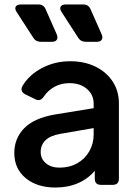

<svg xmlns="http://www.w3.org/2000/svg" viewBox="-20 -827 618 859"><path d="M228 12Q146 12 95 -30Q44 -72 44 -143Q44 -208 88.5 -253.5Q133 -299 227 -315L399 -343V-364Q399 -403 369 -429Q339 -455 291 -455Q253 -455 223.5 -438.5Q194 -422 176 -395Q160 -371 138 -383L93 -405Q81 -411 77.5 -421Q74 -431 81 -443Q110 -492 167.5 -522.5Q225 -553 294 -553Q358 -553 407 -529Q456 -505 484 -462.5Q512 -420 512 -364V-28Q512 0 484 0H432Q404 0 404 -28V-63Q374 -27 329 -7.5Q284 12 228 12ZM162 -147Q162 -116 185.5 -96.5Q209 -77 246 -77Q291 -77 325.5 -96.5Q360 -116 379.5 -150Q399 -184 399 -225V-254L249 -228Q204 -220 183 -199Q162 -178 162 -147ZM163 -640Q140 -640 129 -658L54 -774Q45 -788 50.5 -797.5Q56 -807 73 -807H152Q175 -807 184 -786L234 -673Q240 -658 234 -649Q228 -640 212 -640ZM364 -640Q341 -640 330 -658L255 -774Q246 -788 251.5 -797.5Q257 -807 274 -807H353Q376 -807 385 -786L435 -673Q441 -658 435 -649Q429 -640 413 -640Z"/></svg>

Font: Pitagon Sans Text SemiBold
Style: Regular
Weight: 600
Designer: Travis Tran
Foundry: Pitagon
Version: Version 1.001; ttfautohint (v1.8.4.7-5d5b);gftools[0.9.26]